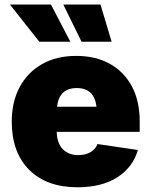

<svg xmlns="http://www.w3.org/2000/svg" viewBox="-20 -792 646 822"><path d="M311.5 9.8Q180.2 9.8 105.2 -64.7Q30.3 -139.2 30.3 -271.5Q30.3 -356 64.2 -419.2Q98.1 -482.4 160.2 -517.6Q222.2 -552.7 306.6 -552.7Q389.2 -552.7 450.2 -518.8Q511.2 -484.9 544.7 -422.1Q578.1 -359.4 578.1 -272.5V-227.5H222.7Q224.6 -176.8 249.8 -152.3Q274.9 -127.9 315.4 -127.9Q345.7 -127.9 367.2 -140.4Q388.7 -152.8 397.5 -175.3L570.3 -149.9Q549.3 -76.2 482.7 -33.2Q416 9.8 311.5 9.8ZM224.1 -335H393.1Q383.8 -415 308.6 -415Q233.4 -415 224.1 -335ZM148.4 -613.3 22.5 -772.5H198.2L281.2 -613.3ZM329.1 -613.3 251 -772.5H410.2L458 -613.3Z"/></svg>

Font: Inter Black
Style: Regular
Weight: 900
Designer: Rasmus Andersson
Foundry: rsms
Version: Version 4.000;git-a52131595